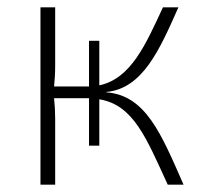

<svg xmlns="http://www.w3.org/2000/svg" viewBox="-20 -502 560 522"><path d="M269 -251V-252C368 -261 414 -367 465 -482H423C376 -381 336 -288 250 -270V-391H222V-267H219H127C129 -286 130 -303 130 -325V-482H90V0H130V-180C130 -198 129 -216 127 -235H221H222V-106H250V-232C343 -217 378 -126 436 0H479C418 -139 376 -243 269 -251Z"/></svg>

Font: Exo 2 Extra Light
Style: Regular
Weight: 250
Designer: Natanael Gama
Version: Version 1.001;PS 001.001;hotconv 1.0.88;makeotf.lib2.5.64775